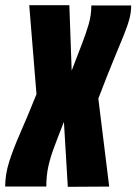

<svg xmlns="http://www.w3.org/2000/svg" viewBox="-45 -721 527 742"><path d="M217 1 202 -250Q179 -192 164 -151.5Q149 -111 141.5 -76.5Q134 -42 134 0H-25Q-25 -47 -9.5 -96Q6 -145 33.5 -207.5Q61 -270 96 -357L68 -701H223L232 -448Q253 -504 270 -547Q287 -590 297.5 -626.5Q308 -663 308 -700H462Q462 -674 455 -647.5Q448 -621 432.5 -583Q417 -545 393 -487Q369 -429 335 -340L377 0Z"/></svg>

Font: Georama ExtraCondensed ExtraBold
Style: Italic
Weight: 800
Width: 2
Italic angle: -9°
Designer: Jean-Baptiste Levee
Foundry: Production Type
Version: Version 1.000